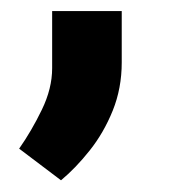

<svg xmlns="http://www.w3.org/2000/svg" viewBox="-20 -146 313 338"><path d="M87.4 171.4 13.7 115.7Q35.6 84.5 53.7 47.1Q71.8 9.8 71.8 -25.9V-126.5H194.3V-36.1Q194.3 9.3 178.5 48.6Q162.6 87.9 137.9 118.9Q113.3 149.9 87.4 171.4Z"/></svg>

Font: Vazir UI
Style: Bold-UI
Weight: 700
Designer: Saber Rastikerdar
Foundry: Saber Rastikerdar
Version: Version 30.1.0